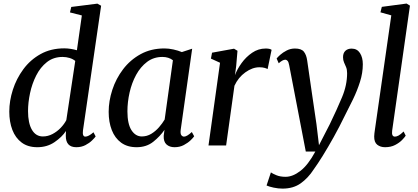

<svg xmlns="http://www.w3.org/2000/svg" viewBox="-20 -838 2409 1106"><path d="M458 -87Q453.5 -51 471.5 -51Q490 -51 518.5 -76L531 -52Q525.5 -44 510.2 -29Q495 -14 472 -2Q449 10 419.5 10Q358.5 10 359 -56.5L360 -83.5Q337.5 -49 294.5 -19.5Q251.5 10 195 10Q140.5 10 104.8 -16.8Q69 -43.5 51.2 -89.8Q33.5 -136 33.5 -195Q33.5 -257 54 -321Q74.5 -385 114.5 -439.2Q154.5 -493.5 213.8 -526.5Q273 -559.5 350.5 -559.5Q368 -559.5 387.2 -556.5Q406.5 -553.5 423 -548.5L451.5 -749L383 -766.5L390.5 -798L541 -817L562.5 -805ZM413.5 -487Q400.5 -498 381 -504Q361.5 -510 340.5 -510Q288 -510 250.2 -480.2Q212.5 -450.5 188.5 -403Q164.5 -355.5 153 -301.2Q141.5 -247 141.5 -198Q141.5 -128.5 164 -90.2Q186.5 -52 227 -52Q256 -52 282.5 -66Q309 -80 329.8 -101.8Q350.5 -123.5 362 -146Z M1021 -91Q1018 -68 1024.5 -59.5Q1031 -51 1040 -51Q1056.5 -51 1085 -77.5L1098.5 -53Q1093.5 -45 1078 -30Q1062.5 -15 1039 -2.5Q1015.5 10 985.5 10Q956.5 10 939 -6Q921.5 -22 923 -56L927.5 -90Q902.5 -53 863 -21.5Q823.5 10 767 10Q713.5 10 677.8 -16.2Q642 -42.5 624 -88.5Q606 -134.5 606 -193.5Q606 -256 627 -320.5Q648 -385 689 -439Q730 -493 790 -526Q850 -559 927.5 -559Q951.5 -559 979 -553Q1006.5 -547 1027.5 -538L1087 -557.5ZM976 -491Q951.5 -510 915.5 -510Q865 -510 827.2 -481.5Q789.5 -453 764.2 -406.8Q739 -360.5 726.5 -305.2Q714 -250 714 -196.5Q714 -124.5 737.2 -88.2Q760.5 -52 797 -52Q826.5 -52 851.5 -67.2Q876.5 -82.5 896 -105Q915.5 -127.5 928.5 -149.5Z M1333.5 -405Q1346 -439 1371.5 -474.5Q1397 -510 1432.5 -534.2Q1468 -558.5 1510.5 -558.5Q1534.5 -558.5 1544.5 -551L1521.5 -440Q1516.5 -443.5 1504.2 -447Q1492 -450.5 1474 -450.5Q1434 -450.5 1393.2 -421.2Q1352.5 -392 1330.5 -344L1282.5 0H1181L1247.5 -476.5L1195 -500.5L1201.5 -534.5L1328 -557.5L1348 -545.5L1340.5 -457.5Z M1646 -461.5Q1642.5 -480.5 1636.8 -487.2Q1631 -494 1623 -494Q1608 -494 1585.5 -473.5L1573.5 -501Q1578.5 -508 1594 -522Q1609.5 -536 1631.5 -547.2Q1653.5 -558.5 1679 -558.5Q1716 -558.5 1730.5 -540.2Q1745 -522 1749.5 -489.5Q1762.5 -399.5 1776 -306.5Q1789.5 -213.5 1803 -122.5L1817.5 -1.5L1880 -123Q1921 -208 1950.2 -277.8Q1979.5 -347.5 1979.5 -416.5Q1979.5 -437.5 1973.5 -451.5Q1967.5 -465.5 1961.8 -478.5Q1956 -491.5 1956 -508.5Q1956 -532.5 1969.5 -545.2Q1983 -558 2005.5 -558Q2037 -558 2053.5 -532.5Q2070 -507 2070 -468Q2070 -418 2053.8 -366.8Q2037.5 -315.5 2013.5 -265.8Q1989.5 -216 1965.5 -170Q1935 -107 1902.2 -48.2Q1869.5 10.5 1839.5 58.8Q1809.5 107 1787 138Q1755 187.5 1712.2 218Q1669.5 248.5 1607.5 248.5Q1583 248.5 1556.2 242.8Q1529.5 237 1515.5 230.5L1540.5 155Q1549.5 162 1571.8 171.2Q1594 180.5 1625 180.5Q1666.5 180.5 1710.8 146.2Q1755 112 1796.5 35H1741.5Z M2239 -85.5Q2234.5 -51 2255 -51Q2264 -51 2275.5 -57Q2287 -63 2305 -80.5L2317 -56.5Q2311 -47 2295.8 -31.2Q2280.5 -15.5 2256 -2.8Q2231.5 10 2198 10Q2171.5 10 2153.2 -4.2Q2135 -18.5 2135.5 -52Q2135.5 -58.5 2136.8 -70Q2138 -81.5 2139.5 -90L2234 -749.5L2171.5 -767L2179.5 -798.5L2322 -817.5L2341.5 -805.5Z"/></svg>

Font: Merriweather Text Regular
Style: Italic
Weight: 400
Italic angle: -7.8°
Designer: Eben Sorkin
Foundry: Eben Sorkin
Version: Version 2.100; ttfautohint (v1.7.19-72a1) -l 8 -r 50 -G 200 